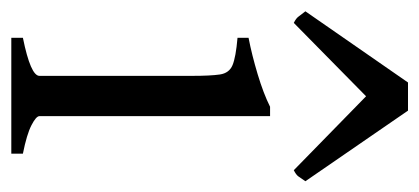

<svg xmlns="http://www.w3.org/2000/svg" viewBox="-240 -534 759 348"><g transform="rotate(90 140.0 -359.5)"><path d="M34 0V-21Q103 -35 103 -51V-327Q103 -361 100.5 -378Q98 -395 83.5 -401Q69 -407 34 -410V-430Q65 -436 100 -446.5Q135 -457 159 -469H176V-51Q176 -45 192.5 -36.5Q209 -28 244 -21V0ZM294 -533Q288 -524 285 -520Q282 -516 274 -512L140 -643L7 -512Q-1 -516 -4 -520Q-7 -524 -14 -533L115 -719H166Z"/></g></svg>

Font: ChillKai
Style: Regular
Weight: 400
Designer: ChillType
Foundry: 寒蝉字型
Version: Version 2.000